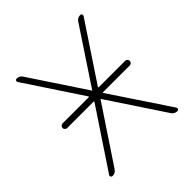

<svg xmlns="http://www.w3.org/2000/svg" viewBox="-193 -903 1031 1031"><g transform="rotate(-45 322.0 -388.0)"><path d="M90.8 -375Q84 -375 78.6 -380.4Q73.2 -385.7 73.2 -392.6Q73.2 -399.4 78.6 -404.8Q84 -410.2 90.8 -410.2H289.1Q293.9 -410.2 292 -414.1L78.1 -737.3Q74.2 -743.2 77.1 -749Q80.1 -754.9 86.9 -754.9Q107.4 -754.9 119.1 -737.3L326.2 -424.8Q326.2 -422.9 328.1 -422.9Q330.1 -422.9 330.1 -424.8L537.1 -737.3Q548.8 -754.9 569.3 -754.9Q576.2 -754.9 579.1 -749Q582 -743.2 578.1 -737.3L363.3 -414.1Q361.3 -410.2 365.2 -410.2H566.4Q573.2 -410.2 578.6 -404.8Q584 -399.4 584 -392.6Q584 -385.7 578.6 -380.4Q573.2 -375 566.4 -375H363.3Q359.4 -375 361.3 -371.1L583 -38.1Q585 -35.2 585 -32.2Q585 -29.3 584 -26.4Q580.1 -20.5 574.2 -20.5Q552.7 -20.5 541 -38.1L330.1 -356.4Q330.1 -358.4 328.1 -358.4Q326.2 -358.4 326.2 -356.4L114.3 -38.1Q102.5 -20.5 82 -20.5Q75.2 -20.5 71.3 -26.4Q70.3 -29.3 70.3 -32.2Q70.3 -35.2 72.3 -38.1L293.9 -371.1Q295.9 -375 291 -375Z"/></g></svg>

Font: Gen Jyuu Gothic ExtraLight
Style: Regular
Weight: 100
Designer: [Source Han Sans]
Ryoko NISHIZUKA  (kana & ideographs); Paul D. Hunt (Latin, Greek & Cyrillic); Wenlong ZHANG  (bopomofo
Version: Version 1.002.20150607